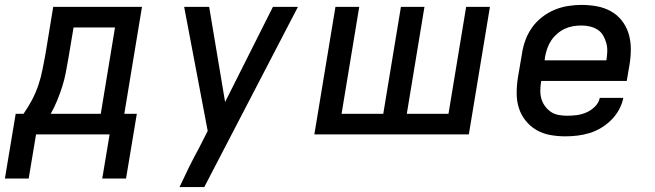

<svg xmlns="http://www.w3.org/2000/svg" viewBox="-53 -548 2673 783"><path d="M64 180H-33L11 -84H43Q62 -111 77.5 -140.5Q93 -170 103.5 -201Q114 -232 120 -263Q126 -294 132 -325L164 -520H526L454 -84H505L461 180H364L394 0H94ZM358 -84 416 -436H247L226 -311Q221 -282 215.5 -253Q210 -224 201 -195.5Q192 -167 180.5 -139Q169 -111 154 -84Z M679 215Q698 174 718 133.5Q738 93 760 53L794 -14L698 -520H800L865 -132L1060 -520H1162L780 215Z M1229 0 1315 -520H1412L1340 -84H1510L1582 -520H1678L1606 -84H1776L1848 -520H1945L1859 0Z M2252 8Q2221 8 2190.5 2.5Q2160 -3 2134.5 -18Q2109 -33 2090.5 -56Q2072 -79 2063 -107.5Q2054 -136 2054 -167.5Q2054 -199 2059 -231L2076 -331Q2080 -358 2090 -385Q2100 -412 2117 -436Q2134 -460 2158 -478.5Q2182 -497 2208.5 -508Q2235 -519 2263 -523.5Q2291 -528 2318 -528Q2350 -528 2380.5 -522.5Q2411 -517 2437.5 -502.5Q2464 -488 2482.5 -464.5Q2501 -441 2510 -412.5Q2519 -384 2519.5 -352.5Q2520 -321 2515 -289L2503 -218H2154V-217Q2151 -199 2150.5 -181Q2150 -163 2154.5 -146.5Q2159 -130 2169 -116Q2179 -102 2192.5 -92.5Q2206 -83 2223.5 -79.5Q2241 -76 2260 -76Q2279 -76 2299 -78.5Q2319 -81 2338.5 -89.5Q2358 -98 2373.5 -113.5Q2389 -129 2393 -149H2489Q2484 -124 2471.5 -101Q2459 -78 2440 -59Q2421 -40 2398.5 -26.5Q2376 -13 2351.5 -5.5Q2327 2 2302 5Q2277 8 2252 8ZM2168 -302H2420V-303Q2423 -321 2423.5 -338.5Q2424 -356 2419.5 -372.5Q2415 -389 2406.5 -403.5Q2398 -418 2384 -427Q2370 -436 2353 -440Q2336 -444 2318 -444Q2301 -444 2283.5 -441Q2266 -438 2250 -430.5Q2234 -423 2219.5 -410.5Q2205 -398 2195 -383Q2185 -368 2179 -351Q2173 -334 2170 -317Z"/></svg>

Font: Iosevka Aile Medium Oblique
Style: Regular
Weight: 500
Italic angle: -9°
Designer: Belleve Invis
Foundry: Belleve Invis
Version: Version 31.1.0; ttfautohint (v1.8.4)